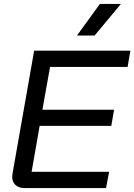

<svg xmlns="http://www.w3.org/2000/svg" viewBox="-20 -958 684 978"><path d="M42 -58Q42 -63 44 -75L154 -700H644L630 -617H235L196 -399H561L547 -317H182L141 -83H536L520 0H106Q76 0 59 -15.5Q42 -31 42 -58ZM489 -938H596L462 -777H372Z"/></svg>

Font: Bai Jamjuree Medium
Style: Italic
Weight: 500
Italic angle: -10°
Version: Version 1.000; ttfautohint (v1.6)